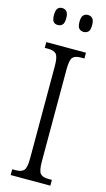

<svg xmlns="http://www.w3.org/2000/svg" viewBox="-137 -951 551 996"><g transform="rotate(15 138.5 -453.0)"><path d="M32 0V-31H51Q81 -31 94 -45Q107 -59 107 -109V-604Q107 -655 94 -669Q81 -683 51 -683H32V-714H245V-683H226Q195 -683 182.5 -669Q170 -655 170 -604V-110Q170 -60 182.5 -45.5Q195 -31 226 -31H245V0ZM205 -815Q190 -815 180.5 -824.5Q171 -834 171 -860Q171 -886 180.5 -896Q190 -906 205 -906Q220 -906 229.5 -896Q239 -886 239 -860Q239 -834 229.5 -824.5Q220 -815 205 -815ZM66 -815Q51 -815 42.5 -824.5Q34 -834 34 -860Q34 -886 42.5 -896Q51 -906 66 -906Q81 -906 90.5 -896Q100 -886 100 -860Q100 -834 90.5 -824.5Q81 -815 66 -815Z"/></g></svg>

Font: Noto Serif ExtraCondensed Light
Style: Regular
Weight: 300
Width: 2
Designer: Monotype Design Team
Foundry: Monotype Imaging Inc.
Version: Version 2.014; ttfautohint (v1.8.4.7-5d5b)